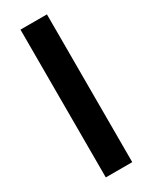

<svg xmlns="http://www.w3.org/2000/svg" viewBox="-195 -789 664 836"><g transform="rotate(-30 137.5 -371.5)"><path d="M71 0V-743H204V0Z"/></g></svg>

Font: Saira SemiBold
Style: Regular
Weight: 600
Designer: Hector Gatti with collaboration of the Omnibus-Type team
Foundry: Omnibus-Type
Version: Version 1.100; ttfautohint (v1.8.3)